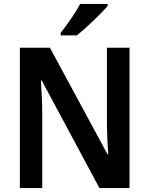

<svg xmlns="http://www.w3.org/2000/svg" viewBox="-20 -957 760 977"><path d="M639 0H486L192 -548H188Q191 -508 193 -460.5Q195 -413 195 -370V0H81V-714H234L527 -172H531Q528 -207 526 -256.5Q524 -306 524 -345V-714H639ZM528 -927Q512 -908 484 -880Q456 -852 425.5 -824Q395 -796 371 -777H289V-790Q314 -822 342 -862.5Q370 -903 388 -937H528Z"/></svg>

Font: Noto Sans Lao SemiCondensed SemiBold
Style: Regular
Weight: 600
Width: 4
Designer: Monotype Design Team
Foundry: Monotype Imaging Inc.
Version: Version 2.003; ttfautohint (v1.8.4.7-5d5b)